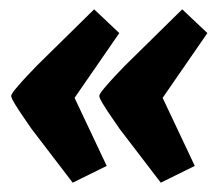

<svg xmlns="http://www.w3.org/2000/svg" viewBox="-20 -447 465 412"><path d="M325 -55 237 -170Q231 -179 220.5 -194Q210 -209 201.5 -223Q193 -237 193 -241Q193 -245 203 -257Q213 -269 226.5 -283.5Q240 -298 249 -307L371 -427L425 -376L329 -237L398 -91ZM136 -55 48 -170Q42 -179 31.5 -194Q21 -209 12.5 -223Q4 -237 4 -241Q4 -245 14 -257Q24 -269 37.5 -283.5Q51 -298 60 -307L182 -427L236 -376L140 -237L209 -91Z"/></svg>

Font: Faustina Light ExtraBold
Style: Italic
Weight: 800
Italic angle: -8°
Version: Version 1.200